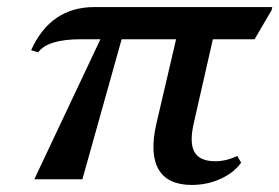

<svg xmlns="http://www.w3.org/2000/svg" viewBox="-20 -507 790 543"><path d="M77 0 264 -396H209Q115 -396 88 -359L68 -365Q123 -487 247 -487H750L748 -478L700 -396H582L529 -163Q515 -105 529.5 -78Q544 -51 589 -51Q620 -51 651 -66L662 -47Q641 -18 603.5 -1Q566 16 522 16Q454 16 428.5 -28Q403 -72 422 -156L478 -396H324L213 0Z"/></svg>

Font: Platypi
Style: Italic
Weight: 400
Italic angle: -13°
Designer: David Sargent
Foundry: Bolt Cutter Type
Version: Version 1.200; ttfautohint (v1.8.4.7-5d5b)